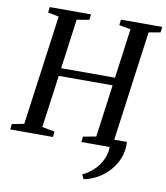

<svg xmlns="http://www.w3.org/2000/svg" viewBox="-107 -826 970 1120"><g transform="rotate(10 378.0 -266.0)"><path d="M676.5 -46.5Q679 7.5 661 51.8Q643 96 612 129.2Q581 162.5 542.5 183.5Q504 204.5 464.5 211.5L452 185.5Q492.5 166.5 524.8 133.5Q557 100.5 573 55.2Q589 10 579 -46.5ZM-7 0 -3.5 -32.5 68 -46.5 157 -697.5 92.5 -710 96 -743H340.5L337 -710L263.5 -697.5L223.5 -403.5H542.5L582.5 -697.5L514 -710L518 -743H762.5L758.5 -710L689.5 -697.5L601 -46.5L671.5 -32.5L668 0H414.5L418 -32.5L494.5 -46.5L536.5 -357H217.5L175 -46.5L249.5 -32.5L246 0Z"/></g></svg>

Font: Merriweather 72pt
Style: Italic
Weight: 400
Italic angle: -7.8°
Version: Version 2.101